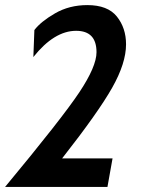

<svg xmlns="http://www.w3.org/2000/svg" viewBox="-22 -734 554 754"><path d="M400 0H-2Q222 -270 289.5 -371.5Q357 -473 357 -529Q357 -613 277 -613Q191 -613 109 -510L113 -616Q138 -649 194 -681.5Q250 -714 321 -714Q401 -714 437 -669Q473 -624 473 -560Q473 -486 418.5 -389.5Q364 -293 222 -112H420Z"/></svg>

Font: Cabin
Style: SemiBold Italic
Weight: 600
Designer: Pablo Impallari
Foundry: Pablo Impallari. www.impallari.com Igino Marini. www.ikern.com
Version: Version 1.005